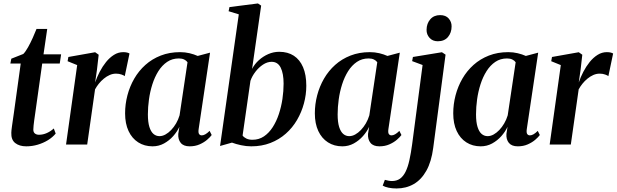

<svg xmlns="http://www.w3.org/2000/svg" viewBox="-20 -837 3571 1112"><path d="M184 -181Q180.5 -158 178.2 -140.5Q176 -123 174.5 -110Q173 -97 173 -86.5Q173 -71 182.2 -63.8Q191.5 -56.5 205.5 -56.5Q229.5 -56.5 252 -66.8Q274.5 -77 291.5 -93L302.5 -63.5Q285 -42 257.8 -25.2Q230.5 -8.5 198.2 1Q166 10.5 132 10.5Q92.5 10.5 68.2 -8.5Q44 -27.5 45.5 -68Q45.5 -73.5 46.5 -83.2Q47.5 -93 49.5 -107Q51.5 -121 54.2 -140Q57 -159 60.5 -183.5L100 -469H40L45.5 -497L115 -524.5Q128 -537.5 142.5 -563.5Q157 -589.5 170 -618.5Q183 -647.5 191.5 -669.5H253.5L232 -522.5H334L326 -469H224.5Z M362.5 0 427 -460 371.5 -482.5 376 -507 531 -534.5 551.5 -520 541.5 -432.5 531 -359.5Q541.5 -390.5 557.5 -421.2Q573.5 -452 594.2 -477.8Q615 -503.5 640 -519.2Q665 -535 693.5 -535Q707.5 -535 716.5 -532.5Q725.5 -530 730 -527L702.5 -396Q698.5 -400 684.2 -405.2Q670 -410.5 652 -410.5Q633 -410.5 615 -402.5Q597 -394.5 581 -381.2Q565 -368 552.2 -352Q539.5 -336 530.5 -319.5L485 0Z M1130.5 -89.5Q1127.5 -68.5 1133 -60.8Q1138.5 -53 1148.5 -53Q1158 -53 1169.2 -59.2Q1180.5 -65.5 1194 -79L1206 -55Q1197.5 -43 1179.5 -27.5Q1161.5 -12 1136 -0.8Q1110.5 10.5 1078.5 10.5Q1043 10.5 1026.8 -9.5Q1010.5 -29.5 1012.5 -61.5L1019 -102.5Q1006 -74.5 983.2 -48.8Q960.5 -23 930 -6.2Q899.5 10.5 863.5 10.5Q816.5 10.5 780.5 -12.5Q744.5 -35.5 724.5 -78.2Q704.5 -121 704.5 -180.5Q704.5 -233.5 718 -285Q731.5 -336.5 757.5 -381.5Q783.5 -426.5 822 -461Q860.5 -495.5 911 -515.2Q961.5 -535 1023 -535Q1051.5 -535 1077.8 -528.8Q1104 -522.5 1125 -513L1196.5 -532ZM1066 -476.5Q1059.5 -486 1047 -492.2Q1034.5 -498.5 1016 -498.5Q977.5 -498.5 948 -478.5Q918.5 -458.5 897.2 -424.8Q876 -391 862.5 -348.8Q849 -306.5 842.8 -261.5Q836.5 -216.5 836.5 -174.5Q836.5 -129.5 845.2 -101.8Q854 -74 869 -61.2Q884 -48.5 903.5 -48.5Q921 -48.5 938.2 -58Q955.5 -67.5 971.2 -84Q987 -100.5 999.8 -122.2Q1012.5 -144 1020 -169Z M1440 -438Q1454.5 -466 1479 -488.2Q1503.5 -510.5 1534 -523.8Q1564.5 -537 1597 -537Q1647 -537 1681.8 -514.2Q1716.5 -491.5 1735.2 -447.8Q1754 -404 1754 -340.5Q1754 -288.5 1740.2 -237.8Q1726.5 -187 1700.2 -142Q1674 -97 1635.2 -62.8Q1596.5 -28.5 1546.2 -9Q1496 10.5 1435 10.5Q1406 10.5 1376 4Q1346 -2.5 1323.5 -11L1254.5 8.5L1363 -754L1304 -772L1309 -796L1474 -817L1492.5 -804.5ZM1385 -52Q1392.5 -41.5 1407 -34.5Q1421.5 -27.5 1442 -27.5Q1479.5 -27.5 1508.8 -47.2Q1538 -67 1559.5 -100.5Q1581 -134 1595 -176.2Q1609 -218.5 1615.8 -264Q1622.5 -309.5 1622.5 -352.5Q1622.5 -411 1605.8 -445Q1589 -479 1553 -479Q1528 -479 1503.2 -462.8Q1478.5 -446.5 1459.2 -421.2Q1440 -396 1430.5 -369Z M2229.5 -89.5Q2226.5 -68.5 2232 -60.8Q2237.5 -53 2247.5 -53Q2257 -53 2268.2 -59.2Q2279.5 -65.5 2293 -79L2305 -55Q2296.5 -43 2278.5 -27.5Q2260.5 -12 2235 -0.8Q2209.5 10.5 2177.5 10.5Q2142 10.5 2125.8 -9.5Q2109.5 -29.5 2111.5 -61.5L2118 -102.5Q2105 -74.5 2082.2 -48.8Q2059.5 -23 2029 -6.2Q1998.5 10.5 1962.5 10.5Q1915.5 10.5 1879.5 -12.5Q1843.5 -35.5 1823.5 -78.2Q1803.5 -121 1803.5 -180.5Q1803.5 -233.5 1817 -285Q1830.5 -336.5 1856.5 -381.5Q1882.5 -426.5 1921 -461Q1959.5 -495.5 2010 -515.2Q2060.5 -535 2122 -535Q2150.5 -535 2176.8 -528.8Q2203 -522.5 2224 -513L2295.5 -532ZM2165 -476.5Q2158.5 -486 2146 -492.2Q2133.5 -498.5 2115 -498.5Q2076.5 -498.5 2047 -478.5Q2017.5 -458.5 1996.2 -424.8Q1975 -391 1961.5 -348.8Q1948 -306.5 1941.8 -261.5Q1935.5 -216.5 1935.5 -174.5Q1935.5 -129.5 1944.2 -101.8Q1953 -74 1968 -61.2Q1983 -48.5 2002.5 -48.5Q2020 -48.5 2037.2 -58Q2054.5 -67.5 2070.2 -84Q2086 -100.5 2098.8 -122.2Q2111.5 -144 2119 -169Z M2489 20Q2478.5 100 2449.2 152Q2420 204 2376 229.2Q2332 254.5 2276.5 254.5Q2251.5 254.5 2230 250Q2208.5 245.5 2196.5 238L2209 204.5Q2217.5 207 2228.8 209.2Q2240 211.5 2250 211.5Q2277.5 211.5 2296.8 197.8Q2316 184 2329.2 157Q2342.5 130 2351.2 90.2Q2360 50.5 2367 -1.5L2427.5 -460.5L2367 -483L2371.5 -507L2539.5 -534.5L2560.5 -520.5ZM2515.5 -598Q2485.5 -598 2467.8 -617.8Q2450 -637.5 2450.5 -664.5Q2451 -701 2472 -725.2Q2493 -749.5 2529 -749.5Q2562 -749.5 2579 -729.5Q2596 -709.5 2595.5 -684Q2595.5 -648 2574.8 -623Q2554 -598 2515.5 -598Z M3031 -89.5Q3028 -68.5 3033.5 -60.8Q3039 -53 3049 -53Q3058.5 -53 3069.8 -59.2Q3081 -65.5 3094.5 -79L3106.5 -55Q3098 -43 3080 -27.5Q3062 -12 3036.5 -0.8Q3011 10.5 2979 10.5Q2943.5 10.5 2927.2 -9.5Q2911 -29.5 2913 -61.5L2919.5 -102.5Q2906.5 -74.5 2883.8 -48.8Q2861 -23 2830.5 -6.2Q2800 10.5 2764 10.5Q2717 10.5 2681 -12.5Q2645 -35.5 2625 -78.2Q2605 -121 2605 -180.5Q2605 -233.5 2618.5 -285Q2632 -336.5 2658 -381.5Q2684 -426.5 2722.5 -461Q2761 -495.5 2811.5 -515.2Q2862 -535 2923.5 -535Q2952 -535 2978.2 -528.8Q3004.5 -522.5 3025.5 -513L3097 -532ZM2966.5 -476.5Q2960 -486 2947.5 -492.2Q2935 -498.5 2916.5 -498.5Q2878 -498.5 2848.5 -478.5Q2819 -458.5 2797.8 -424.8Q2776.5 -391 2763 -348.8Q2749.5 -306.5 2743.2 -261.5Q2737 -216.5 2737 -174.5Q2737 -129.5 2745.8 -101.8Q2754.5 -74 2769.5 -61.2Q2784.5 -48.5 2804 -48.5Q2821.5 -48.5 2838.8 -58Q2856 -67.5 2871.8 -84Q2887.5 -100.5 2900.2 -122.2Q2913 -144 2920.5 -169Z M3163.5 0 3228 -460 3172.5 -482.5 3177 -507 3332 -534.5 3352.5 -520 3342.5 -432.5 3332 -359.5Q3342.5 -390.5 3358.5 -421.2Q3374.5 -452 3395.2 -477.8Q3416 -503.5 3441 -519.2Q3466 -535 3494.5 -535Q3508.5 -535 3517.5 -532.5Q3526.5 -530 3531 -527L3503.5 -396Q3499.5 -400 3485.2 -405.2Q3471 -410.5 3453 -410.5Q3434 -410.5 3416 -402.5Q3398 -394.5 3382 -381.2Q3366 -368 3353.2 -352Q3340.5 -336 3331.5 -319.5L3286 0Z"/></svg>

Font: Merriweather 96pt SemiBold
Style: Italic
Weight: 600
Italic angle: -7.8°
Version: Version 2.101